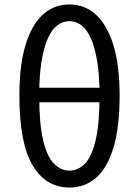

<svg xmlns="http://www.w3.org/2000/svg" viewBox="-20 -829 623 862"><path d="M292 13Q186 13 126.5 -86.5Q67 -186 67 -401Q67 -534 94 -625Q121 -716 171.5 -762.5Q222 -809 292 -809Q361 -809 411.5 -762.5Q462 -716 489.5 -625Q517 -534 517 -401Q517 -258 489.5 -166.5Q462 -75 411.5 -31Q361 13 292 13ZM292 -63Q331 -63 361.5 -94.5Q392 -126 409.5 -200Q427 -274 427 -401Q427 -490 416.5 -553.5Q406 -617 388 -657Q370 -697 345.5 -715.5Q321 -734 292 -734Q262 -734 237.5 -715.5Q213 -697 195 -657Q177 -617 166.5 -553.5Q156 -490 156 -401Q156 -274 173.5 -200Q191 -126 222 -94.5Q253 -63 292 -63ZM117 -370V-435H466V-370Z"/></svg>

Font: Farlight84_Sys_V01
Style: Regular
Weight: 400
Designer: Ryoko NISHIZUKA  (kana, bopomofo & ideographs); Paul D. Hunt (Latin, Greek & Cyrillic); Sandoll Communications , Soo-you
Foundry: Adobe
Version: Version 2.004;October 29, 2024;FontCreator 14.0.0.2814 64-bi